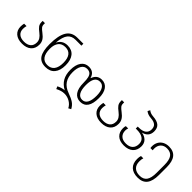

<svg xmlns="http://www.w3.org/2000/svg" viewBox="163 -1966 3407 3407"><g transform="rotate(45 1866.5 -262.5)"><path d="M48 -189Q48 -223 57 -268H118Q107 -229 107 -188Q107 -119 152 -79.5Q197 -40 280 -40Q361 -40 407.5 -79Q454 -118 454 -194Q454 -237 431 -273.5Q408 -310 362 -345Q304 -388 279.5 -422.5Q255 -457 255 -507V-536H312V-505Q312 -469 332 -444Q352 -419 403 -381Q457 -341 485 -298Q513 -255 513 -197Q513 -99 451 -44.5Q389 10 279 10Q170 10 109 -43.5Q48 -97 48 -189Z M633 -333Q633 -549 698 -654.5Q763 -760 900 -760H1052V-711H906Q808 -711 757 -646.5Q706 -582 693 -434H697Q721 -485 767 -513.5Q813 -542 877 -542Q985 -542 1043 -471Q1101 -400 1101 -267Q1101 -134 1040.5 -62Q980 10 866 10Q743 10 688 -72.5Q633 -155 633 -333ZM1042 -268Q1042 -379 999 -436Q956 -493 871 -493Q784 -493 739 -436.5Q694 -380 694 -278Q694 -159 738 -99Q782 -39 866 -39Q952 -39 997 -98Q1042 -157 1042 -268Z M1444 103Q1402 103 1363.5 114.5Q1325 126 1281 149L1260 101Q1330 64 1402 58Q1308 8 1262 -72Q1216 -152 1216 -268Q1216 -397 1268 -469.5Q1320 -542 1412 -542Q1539 -542 1572 -420H1576Q1619 -542 1737 -542Q1829 -542 1879.5 -470.5Q1930 -399 1930 -273Q1930 -133 1882 -61.5Q1834 10 1740 10Q1646 10 1595 -62Q1544 -134 1544 -275Q1544 -355 1531.5 -402.5Q1519 -450 1490.5 -471.5Q1462 -493 1415 -493Q1348 -493 1311 -433.5Q1274 -374 1274 -268Q1274 -148 1325.5 -71Q1377 6 1488 45Q1583 79 1635 114.5Q1687 150 1721 214L1673 240Q1642 177 1579 140Q1516 103 1444 103ZM1872 -273Q1872 -377 1837.5 -435Q1803 -493 1738 -493Q1602 -493 1602 -274Q1602 -159 1637 -99.5Q1672 -40 1739 -40Q1805 -40 1838.5 -99.5Q1872 -159 1872 -273Z M2036 -189Q2036 -223 2045 -268H2106Q2095 -229 2095 -188Q2095 -119 2140 -79.5Q2185 -40 2268 -40Q2349 -40 2395.5 -79Q2442 -118 2442 -194Q2442 -237 2419 -273.5Q2396 -310 2350 -345Q2292 -388 2267.5 -422.5Q2243 -457 2243 -507V-536H2300V-505Q2300 -469 2320 -444Q2340 -419 2391 -381Q2445 -341 2473 -298Q2501 -255 2501 -197Q2501 -99 2439 -44.5Q2377 10 2267 10Q2158 10 2097 -43.5Q2036 -97 2036 -189Z M2609 -196Q2609 -235 2619 -259H2678Q2666 -230 2666 -197Q2666 -125 2709.5 -82.5Q2753 -40 2836 -40Q2921 -40 2965.5 -83Q3010 -126 3010 -202Q3010 -276 2956 -314.5Q2902 -353 2804 -353H2774V-403H2805Q2892 -403 2938.5 -439.5Q2985 -476 2985 -543Q2985 -606 2948 -637Q2911 -668 2838 -673Q2796 -676 2763.5 -686.5Q2731 -697 2702 -720L2726 -765Q2768 -728 2842 -723Q2944 -716 2993 -674.5Q3042 -633 3042 -549Q3042 -480 3005 -437Q2968 -394 2901 -380Q2978 -368 3023.5 -322Q3069 -276 3069 -202Q3069 -102 3007 -46Q2945 10 2834 10Q2726 10 2667.5 -45Q2609 -100 2609 -196Z M3172 12Q3172 -38 3184 -74H3243Q3230 -44 3230 11Q3230 100 3277.5 145.5Q3325 191 3413 191Q3506 191 3548.5 130.5Q3591 70 3591 -59V-255Q3591 -380 3549 -438.5Q3507 -497 3416 -497Q3343 -497 3299.5 -452.5Q3256 -408 3256 -331Q3256 -319 3259 -292H3202Q3199 -312 3199 -332Q3199 -396 3226.5 -444.5Q3254 -493 3303.5 -519.5Q3353 -546 3418 -546Q3534 -546 3591 -473.5Q3648 -401 3648 -255V-60Q3648 91 3590 165.5Q3532 240 3412 240Q3297 240 3234.5 181.5Q3172 123 3172 12Z"/></g></svg>

Font: Noto Sans Georgian Light
Style: Regular
Weight: 300
Designer: Monotype Design team
Foundry: Monotype Imaging Inc.
Version: Version 1.000